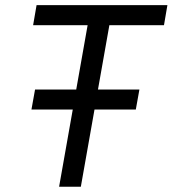

<svg xmlns="http://www.w3.org/2000/svg" viewBox="-20 -713 659 733"><path d="M100.1 -294.9H257.8L205.6 0H288.6L340.8 -294.9H498.5L512.2 -371.1H354L397.5 -616.7H606L619.1 -693.4H119.6L106.4 -616.7H314.5L271 -371.1H113.8Z"/></svg>

Font: Cascadia Code SemiLight
Style: Italic
Weight: 350
Italic angle: -10°
Monospace: yes
Designer: Aaron Bell
Foundry: Saja Typeworks
Version: Version 2404.023